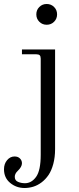

<svg xmlns="http://www.w3.org/2000/svg" viewBox="-58 -704 398 962"><path d="M176 -580Q154 -580 139 -595Q124 -610 124 -632Q124 -654 139 -669Q154 -684 176 -684Q198 -684 213 -669Q228 -654 228 -632Q228 -610 213 -595Q198 -580 176 -580ZM-38 144Q-38 117 -22.5 98.5Q-7 80 15 80Q32 80 42 90Q52 100 52 114Q52 132 31 152Q16 166 16 182Q16 200 32 207Q48 214 67 214Q100 214 123 182Q146 150 146 71V-410Q146 -422 141 -427Q136 -432 124 -432H52V-456H218V43Q218 84 209 117.5Q200 151 185 173Q170 195 150 210Q130 225 108.5 231.5Q87 238 65 238Q24 238 -7 212.5Q-38 187 -38 144Z"/></svg>

Font: Old Standard TT
Style: Regular
Weight: 400
Designer: Alexey Kryukov <alexios@thessalonica.org.ru>
Version: Version 2.2